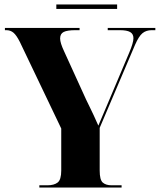

<svg xmlns="http://www.w3.org/2000/svg" viewBox="-20 -839 715 859"><path d="M156 0V-10H192Q222 -10 238 -22.5Q254 -35 254 -76V-264L69 -651Q54 -681 40.5 -692.5Q27 -704 8 -704H2V-714H336V-704H318Q281 -704 265 -696Q249 -688 249 -667Q249 -647 267 -609L365 -394Q375 -373 383 -357Q391 -341 399.5 -322.5Q408 -304 420 -277Q429 -298 438.5 -320.5Q448 -343 457 -364L558 -603Q577 -648 577 -668Q577 -687 562.5 -695.5Q548 -704 516 -704H462V-714H675V-704H659Q634 -704 617.5 -690.5Q601 -677 584 -638L426 -267V-76Q426 -34 440 -22Q454 -10 479 -10H524V0ZM232 -799V-819H504V-799Z"/></svg>

Font: Noto Serif Display SemiCondensed ExtraBold
Style: Regular
Weight: 800
Width: 4
Designer: Monotype Design Team
Foundry: Monotype Imaging Inc.
Version: Version 2.009